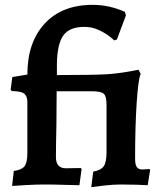

<svg xmlns="http://www.w3.org/2000/svg" viewBox="-20 -762 663 793"><path d="M552 -474 561 -457Q551 -435 544.5 -337.5Q538 -240 538 -106Q538 -82 545 -72Q552 -62 568 -62Q577 -62 585.5 -63Q594 -64 597 -64L600 -60L590 3Q578 2 546 1Q514 0 479 0Q448 0 408.5 4.5Q369 9 357 11L365 -53Q397 -59 408.5 -75.5Q420 -92 420 -134V-329Q420 -364 409 -374.5Q398 -385 361 -385H214L213 -249Q211 -159 211 -113Q211 -67 252 -67L314 -68L317 -64L308 3Q291 3 247.5 1.5Q204 0 163 0Q129 0 86 2.5Q43 5 30 6L37 -56Q69 -60 81 -75Q93 -90 93 -130V-345Q91 -368 78.5 -376.5Q66 -385 28 -386L24 -392L31 -444L93 -454Q93 -587 164.5 -664.5Q236 -742 363 -742Q431 -742 496 -713L500 -698Q497 -690 487 -663.5Q477 -637 463 -599L451 -595Q451 -597 432.5 -611.5Q414 -626 387 -638.5Q360 -651 328 -651Q267 -651 241.5 -615.5Q216 -580 215 -496V-452Q368 -452 423.5 -455.5Q479 -459 552 -474Z"/></svg>

Font: Sahitya
Style: Bold
Weight: 700
Designer: Juan Pablo del Peral
Foundry: Juan Pablo del Peral (http://www.huertatipografica.com)
Version: Version 1.001;PS 001.000;hotconv 1.0.70;makeotf.lib2.5.58329